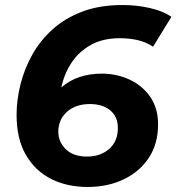

<svg xmlns="http://www.w3.org/2000/svg" viewBox="-20 -732 702 764"><path d="M329 12Q246 12 182.5 -20.5Q119 -53 82.5 -116.5Q46 -180 46 -275Q46 -334 61.5 -396Q77 -458 108.5 -514.5Q140 -571 189.5 -615.5Q239 -660 308 -686Q377 -712 467 -712Q524 -712 576.5 -700Q629 -688 662 -665L589 -546Q561 -565 527.5 -572.5Q494 -580 457 -580Q389 -580 341 -553Q293 -526 264 -481.5Q235 -437 224 -384Q256 -412 296.5 -425.5Q337 -439 385 -439Q444 -439 495 -415.5Q546 -392 577.5 -347Q609 -302 609 -237Q609 -160 572.5 -104.5Q536 -49 472.5 -18.5Q409 12 329 12ZM327 -109Q379 -109 414 -139Q449 -169 449 -223Q449 -268 418.5 -293Q388 -318 338 -318Q281 -318 246.5 -287Q212 -256 212 -208Q212 -168 241.5 -138.5Q271 -109 327 -109Z"/></svg>

Font: Montserrat
Style: Bold Italic
Weight: 700
Italic angle: -11.3°
Designer: Julieta Ulanovsky
Foundry: Julieta Ulanovsky
Version: Version 9.000; ttfautohint (v1.8.4.7-5d5b)